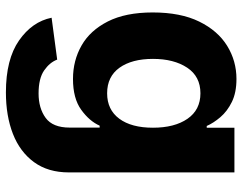

<svg xmlns="http://www.w3.org/2000/svg" viewBox="-104 -488 809 640"><g transform="rotate(90 300.0 -168.5)"><path d="M288.6 215.8Q178.2 215.8 115.5 172.1Q52.7 128.4 39.6 63.5L179.2 44.9Q188.5 69.8 215.3 88.4Q242.2 106.9 292 106.9Q341.3 106.9 373.5 83.3Q405.8 59.6 405.8 3.4V-96.7H399.4Q384.3 -62.5 346.4 -35.2Q308.6 -7.8 243.7 -7.8Q182.1 -7.8 132.1 -36.4Q82 -64.9 52 -124Q22 -183.1 22 -273.4Q22 -366.7 52.5 -428.7Q83 -490.7 133.3 -521.7Q183.6 -552.7 243.7 -552.7Q289.1 -552.7 320.3 -537.4Q351.6 -522 371.1 -499Q390.6 -476.1 400.4 -453.6H406.2V-545.9H555.2V5.9Q555.2 75.2 521 122.1Q486.8 168.9 426.8 192.4Q366.7 215.8 288.6 215.8ZM291.5 -121.6Q346.2 -121.6 376.2 -162.1Q406.2 -202.6 406.2 -274.4Q406.2 -346.2 376.5 -389.4Q346.7 -432.6 291.5 -432.6Q235.4 -432.6 206.1 -388.4Q176.8 -344.2 176.8 -274.4Q176.8 -204.1 206.3 -162.8Q235.8 -121.6 291.5 -121.6Z"/></g></svg>

Font: Inter Tight
Style: Bold
Weight: 700
Designer: Rasmus Andersson
Foundry: rsms
Version: Version 3.004; ttfautohint (v1.8.4.7-5d5b)